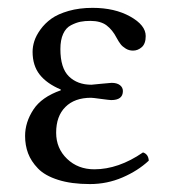

<svg xmlns="http://www.w3.org/2000/svg" viewBox="-20 -459 437 489"><path d="M123 -121.1Q123 -81.1 150.9 -54.4Q178.7 -27.8 220.2 -27.8Q281.7 -27.8 344.2 -70.8Q357.9 -66.4 358.9 -49.8Q331.1 -23.9 292 -7.1Q252.9 9.8 209 9.8Q161.6 9.8 127.9 -1Q94.2 -11.7 76.7 -30Q59.1 -48.3 51.5 -68.6Q43.9 -88.9 43.9 -112.8Q43.9 -147.5 64.9 -179.7Q85.9 -211.9 134.8 -229V-231Q99.1 -246.1 81.1 -269Q63 -292 63 -327.1Q63 -340.3 67.4 -354.2Q71.8 -368.2 83 -383.8Q94.2 -399.4 110.8 -411.4Q127.4 -423.3 154.8 -431.2Q182.1 -439 215.8 -439Q272 -439 311.5 -417Q351.1 -395 351.1 -367.2Q351.1 -347.7 341.1 -338.9Q331.1 -330.1 318.8 -330.1Q308.6 -330.1 300.3 -335.2Q292 -340.3 287.4 -346.2Q282.7 -352.1 276.9 -362.8Q266.6 -382.8 251.5 -394.3Q236.3 -405.8 210 -405.8Q195.8 -405.8 184.8 -403.6Q173.8 -401.4 160.9 -394.8Q147.9 -388.2 140.9 -372.8Q133.8 -357.4 133.8 -334Q133.8 -285.6 155.5 -264.4Q177.2 -243.2 212.9 -243.2L237.3 -245.6Q261.7 -248 264.2 -248Q277.8 -248 285.4 -242.2Q293 -236.3 293 -227.1Q293 -204.1 263.2 -204.1Q259.3 -204.1 237.8 -207Q216.3 -210 211.9 -210Q169.9 -210 146.5 -186.5Q123 -163.1 123 -121.1Z"/></svg>

Font: Linux Libertine G
Style: Regular
Weight: 400
Designer: Philipp H. Poll
Foundry: Philipp H. Poll
Version: Version 4.7.5